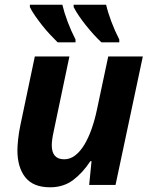

<svg xmlns="http://www.w3.org/2000/svg" viewBox="-20 -786 644 816"><path d="M54 -147Q54 -165 57 -193.5Q60 -222 66 -251L128 -546H275L208 -227Q200 -190 200 -169Q200 -109 253 -109Q278 -109 299.5 -125.5Q321 -142 338.5 -171Q356 -200 369.5 -238.5Q383 -277 392 -320L440 -546H587L471 0H359L369 -101H364Q332 -52 291 -21Q250 10 193 10Q121 10 87.5 -32.5Q54 -75 54 -147ZM107 -756V-766H245Q253 -732 267.5 -693.5Q282 -655 301 -618V-606H225Q210 -621 192.5 -639.5Q175 -658 159 -678.5Q143 -699 129 -719Q115 -739 107 -756ZM431 -766Q439 -732 453.5 -693.5Q468 -655 487 -618V-606H411Q379 -636 345 -678.5Q311 -721 293 -756V-766Z"/></svg>

Font: BC Sans
Style: Bold Italic
Weight: 700
Italic angle: -12°
Designer: Monotype Design Team
Province of B.C.
Foundry: Monotype Imaging Inc.
Version: Version 2.000;GOOG;noto-source:20170915:90ef993387c0